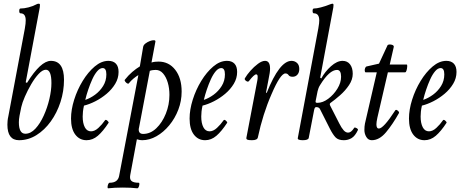

<svg xmlns="http://www.w3.org/2000/svg" viewBox="-20 -745 2488 1038"><path d="M83 13Q20 13 20 -71Q20 -80 21 -91.5Q22 -103 25 -116L114 -589Q117 -605 118 -616.5Q119 -628 119 -635Q119 -673 91 -673Q84 -673 84 -686Q84 -699 91 -699Q110 -699 133.5 -705Q157 -711 176 -721Q181 -724 185 -724.5Q189 -725 190 -725Q196 -725 196 -718Q196 -710 195 -705L119 -300L126 -297Q200 -416 255 -416Q326 -416 326 -314Q326 -252 307 -193.5Q288 -135 254.5 -88.5Q221 -42 177 -14.5Q133 13 83 13ZM117 -22Q146 -22 171.5 -49.5Q197 -77 216.5 -120Q236 -163 247 -210Q258 -257 258 -296Q258 -368 228 -368Q210 -368 189 -345.5Q168 -323 148.5 -289.5Q129 -256 114.5 -222.5Q100 -189 95 -166Q89 -139 85.5 -119Q82 -99 82 -84Q82 -22 117 -22Z M448 13Q410 13 387 -17.5Q364 -48 364 -104Q364 -152 381 -206Q398 -260 427 -307.5Q456 -355 492 -385.5Q528 -416 566 -416Q592 -416 606.5 -401Q621 -386 621 -356Q621 -322 603 -292Q585 -262 556.5 -238Q528 -214 495.5 -197.5Q463 -181 434 -174Q430 -156 428.5 -142Q427 -128 427 -115Q427 -79 438.5 -57Q450 -35 472 -35Q492 -35 512 -53.5Q532 -72 548 -95Q552 -100 560.5 -92.5Q569 -85 567 -81Q537 -35 509 -11Q481 13 448 13ZM441 -205Q468 -214 494 -233Q520 -252 537.5 -280Q555 -308 555 -343Q555 -377 535 -377Q520 -377 505.5 -360Q491 -343 479 -316.5Q467 -290 457 -260.5Q447 -231 441 -205Z M565 273Q561 273 561.5 265.5Q562 258 565 250.5Q568 243 573 243Q617 243 624 206L728 -339Q716 -332 702 -320.5Q688 -309 676 -294Q673 -291 667 -294.5Q661 -298 656.5 -304.5Q652 -311 655 -314Q674 -338 695 -356Q716 -374 736 -386L754 -492Q756 -502 766.5 -510Q777 -518 790 -523Q803 -528 812.5 -527.5Q822 -527 820 -519L799 -407Q809 -410 818 -411Q827 -412 837 -412Q893 -412 927.5 -367.5Q962 -323 962 -250Q962 -199 944 -152Q926 -105 895 -67.5Q864 -30 826 -8.5Q788 13 749 13Q744 13 736.5 12Q729 11 720 8L684 202Q680 224 691 233.5Q702 243 730 243Q734 243 733.5 250.5Q733 258 730 265.5Q727 273 722 273Q705 271 685.5 270Q666 269 643 269Q621 269 601.5 270Q582 271 565 273ZM754 -21Q793 -21 825 -51.5Q857 -82 876.5 -130.5Q896 -179 896 -232Q896 -268 887 -298.5Q878 -329 861.5 -348Q845 -367 822 -367Q815 -367 806.5 -366Q798 -365 790 -362L732 -57Q731 -53 730.5 -50Q730 -47 730 -45Q730 -21 754 -21Z M1089 13Q1051 13 1028 -17.5Q1005 -48 1005 -104Q1005 -152 1022 -206Q1039 -260 1068 -307.5Q1097 -355 1133 -385.5Q1169 -416 1207 -416Q1233 -416 1247.5 -401Q1262 -386 1262 -356Q1262 -322 1244 -292Q1226 -262 1197.5 -238Q1169 -214 1136.5 -197.5Q1104 -181 1075 -174Q1071 -156 1069.5 -142Q1068 -128 1068 -115Q1068 -79 1079.5 -57Q1091 -35 1113 -35Q1133 -35 1153 -53.5Q1173 -72 1189 -95Q1193 -100 1201.5 -92.5Q1210 -85 1208 -81Q1178 -35 1150 -11Q1122 13 1089 13ZM1082 -205Q1109 -214 1135 -233Q1161 -252 1178.5 -280Q1196 -308 1196 -343Q1196 -377 1176 -377Q1161 -377 1146.5 -360Q1132 -343 1120 -316.5Q1108 -290 1098 -260.5Q1088 -231 1082 -205Z M1342 13Q1323 13 1317 10Q1311 7 1312 0L1371 -309Q1372 -314 1372.5 -319Q1373 -324 1373 -330Q1373 -343 1365 -343Q1354 -343 1326 -307Q1321 -300 1310.5 -307.5Q1300 -315 1304 -322Q1315 -341 1334 -362.5Q1353 -384 1374.5 -400Q1396 -416 1413 -416Q1440 -416 1440 -374Q1440 -364 1438 -350Q1436 -336 1431 -312L1418 -244L1422 -243Q1491 -416 1556 -416Q1573 -416 1585.5 -405Q1598 -394 1598 -372Q1598 -353 1588 -341.5Q1578 -330 1562 -330Q1546 -330 1540 -339Q1534 -348 1523 -348Q1496 -348 1448 -236Q1401 -129 1374 -2Q1371 13 1342 13Z M1617 13Q1587 13 1590 1L1701 -592Q1704 -609 1705 -618.5Q1706 -628 1706 -634Q1706 -673 1677 -673Q1670 -673 1670 -686Q1670 -699 1677 -699Q1691 -699 1714.5 -705Q1738 -711 1763 -721Q1768 -723 1772 -724Q1776 -725 1777 -725Q1783 -725 1783 -718Q1783 -710 1782 -705L1711 -325L1717 -321Q1737 -358 1769.5 -387Q1802 -416 1832 -416Q1858 -416 1872.5 -397Q1887 -378 1887 -346Q1887 -315 1867 -285Q1847 -255 1818.5 -230Q1790 -205 1766 -188Q1760 -183 1766 -172L1814 -78Q1826 -54 1837.5 -41Q1849 -28 1862 -28Q1870 -28 1878 -34Q1886 -40 1895 -54Q1898 -58 1907.5 -52.5Q1917 -47 1915 -42Q1900 -10 1881 1.5Q1862 13 1839 13Q1809 13 1794.5 -2Q1780 -17 1764 -48L1710 -155Q1705 -166 1689 -166Q1681 -166 1678 -149L1649 1Q1646 13 1617 13ZM1696 -189Q1725 -189 1754.5 -211Q1784 -233 1804 -265.5Q1824 -298 1824 -330Q1824 -367 1802 -367Q1761 -367 1711 -286Q1705 -277 1702 -268.5Q1699 -260 1697 -252L1687 -202Q1687 -201 1686.5 -199Q1686 -197 1686 -195Q1686 -189 1696 -189Z M1990 13Q1971 13 1960.5 -4.5Q1950 -22 1950 -42Q1950 -62 1953 -77L2017 -354H1957Q1953 -354 1952 -361.5Q1951 -369 1954 -377Q1957 -385 1963 -386L2029 -401L2075 -500Q2077 -504 2085.5 -504.5Q2094 -505 2101.5 -502Q2109 -499 2109 -492L2087 -396H2179Q2182 -396 2181.5 -385.5Q2181 -375 2178 -364.5Q2175 -354 2170 -354H2077L2020 -108Q2015 -85 2015 -73Q2015 -50 2028 -50Q2053 -50 2116 -147Q2120 -155 2129.5 -147.5Q2139 -140 2137 -134Q2103 -73 2067 -30Q2031 13 1990 13Z M2275 13Q2237 13 2214 -17.5Q2191 -48 2191 -104Q2191 -152 2208 -206Q2225 -260 2254 -307.5Q2283 -355 2319 -385.5Q2355 -416 2393 -416Q2419 -416 2433.5 -401Q2448 -386 2448 -356Q2448 -322 2430 -292Q2412 -262 2383.5 -238Q2355 -214 2322.5 -197.5Q2290 -181 2261 -174Q2257 -156 2255.5 -142Q2254 -128 2254 -115Q2254 -79 2265.5 -57Q2277 -35 2299 -35Q2319 -35 2339 -53.5Q2359 -72 2375 -95Q2379 -100 2387.5 -92.5Q2396 -85 2394 -81Q2364 -35 2336 -11Q2308 13 2275 13ZM2268 -205Q2295 -214 2321 -233Q2347 -252 2364.5 -280Q2382 -308 2382 -343Q2382 -377 2362 -377Q2347 -377 2332.5 -360Q2318 -343 2306 -316.5Q2294 -290 2284 -260.5Q2274 -231 2268 -205Z"/></svg>

Font: Junicode Two Beta Condensed
Style: Italic
Weight: 400
Width: 3
Italic angle: -9°
Version: Version 1.053; ttfautohint (v1.8.4)